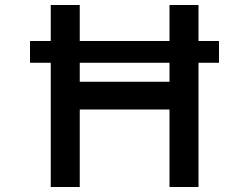

<svg xmlns="http://www.w3.org/2000/svg" viewBox="-20 -748 996 768"><path d="M100 -584H856V-497H100ZM774 -728V0H658V-310H299V0H183V-728H299V-421H658V-728Z"/></svg>

Font: Josefin Sans Thin SemiBold
Style: Regular
Weight: 600
Version: Version 2.000